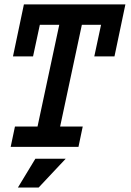

<svg xmlns="http://www.w3.org/2000/svg" viewBox="-20 -657 586 859"><path d="M492.2 -404.8H401.9L432.1 -545.9H346.2L249 -90.8H350.1L331.1 0H27.8L46.9 -90.8H147.9L245.1 -545.9H158.2L127.9 -404.8H38.1L86.9 -637.2H541ZM273.9 53.2 152.8 182.1H60.1L138.2 53.2Z"/></svg>

Font: Anonymous Pro
Style: Bold Italic
Weight: 700
Italic angle: -12°
Monospace: yes
Designer: Mark Simonson
Version: Version 1.003